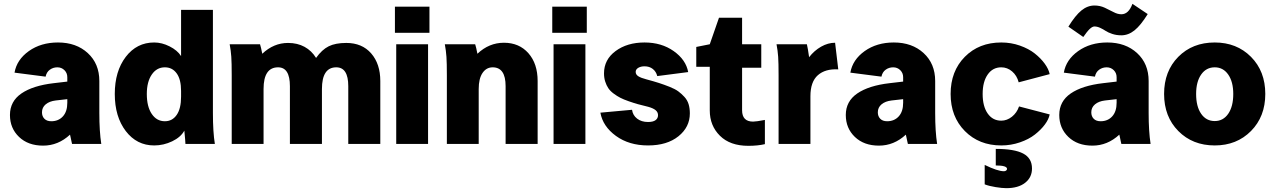

<svg xmlns="http://www.w3.org/2000/svg" viewBox="-20 -755 6686 1007"><path d="M511.2 0H357.9Q357.9 0.5 355.2 -12Q352.5 -24.4 349.9 -36.9Q347.2 -49.3 347.2 -48.8Q285.2 8.8 206.1 8.8Q127.4 8.8 79.8 -36.9Q32.2 -82.5 32.2 -151.9Q32.2 -223.6 92.5 -264.9Q152.8 -306.2 262.2 -318.8L333 -327.1V-350.1Q333 -372.1 317.9 -387Q302.7 -401.9 280.8 -401.9Q258.8 -401.9 241.5 -389.4Q224.1 -377 219.2 -353L56.2 -374Q67.9 -441.9 131.3 -487.1Q194.8 -532.2 284.2 -532.2Q379.9 -532.2 440.4 -476.6Q501 -420.9 501 -330.1V-162.1Q501 -65.9 511.2 0ZM249 -119.1Q286.6 -119.1 309.8 -144.5Q333 -169.9 333 -215.8V-234.9L272 -228Q239.3 -224.1 219.7 -207.8Q200.2 -191.4 200.2 -166Q200.2 -145 212.9 -132.1Q225.6 -119.1 249 -119.1Z M929.7 -460.9V-703.1H1096.7V-162.1Q1096.7 -62.5 1106.9 0H952.6Q952.6 -10.3 946.8 -69.8Q928.2 -35.6 883.1 -13.9Q837.9 7.8 788.6 7.8Q697.3 7.8 639.6 -67.6Q582 -143.1 582 -262.2Q582 -381.3 639.6 -456.8Q697.3 -532.2 788.6 -532.2Q829.1 -532.2 869.6 -511.7Q910.2 -491.2 929.7 -460.9ZM929.7 -248V-277.8Q929.7 -338.4 906.7 -370.1Q883.8 -401.9 844.7 -401.9Q801.8 -401.9 775.9 -363.8Q750 -325.7 750 -262.2Q750 -195.8 775.9 -157.5Q801.8 -119.1 844.7 -119.1Q883.8 -119.1 906.7 -152.3Q929.7 -185.5 929.7 -248Z M1668.5 -288.1V0H1500.5V-303.2Q1500.5 -401.9 1438.5 -401.9Q1362.3 -401.9 1362.3 -288.1V0H1195.3V-359.9Q1195.3 -425.3 1193.1 -457.3Q1190.9 -489.3 1184.6 -522.9H1343.8Q1349.1 -506.8 1355.5 -473.1Q1415.5 -529.8 1490.7 -529.8Q1540 -529.8 1577.4 -509.3Q1614.7 -488.8 1637.7 -451.2Q1668.5 -494.6 1703.9 -512.2Q1739.3 -529.8 1796.4 -529.8Q1878.9 -529.8 1926.8 -474.9Q1974.6 -419.9 1974.6 -330.1V0H1806.6V-303.2Q1806.6 -401.9 1743.7 -401.9Q1668.5 -401.9 1668.5 -288.1Z M2058.1 0V-522.9H2225.1V0ZM2051.3 -583V-720.2H2232.4V-583Z M2313 -522.9H2472.2Q2477.5 -506.8 2483.9 -473.1Q2544.9 -530.8 2623 -530.8Q2703.1 -530.8 2751.5 -475.8Q2799.8 -420.9 2799.8 -330.1V0H2631.8V-303.2Q2631.8 -401.9 2564 -401.9Q2530.8 -401.9 2510.7 -372.3Q2490.7 -342.8 2490.7 -288.1V0H2323.7V-359.9Q2323.7 -425.3 2321.5 -457.3Q2319.3 -489.3 2313 -522.9Z M2883.3 0V-522.9H3050.3V0ZM2876.5 -583V-720.2H3057.6V-583Z M3360.4 -532.2Q3449.7 -532.2 3513.7 -486.8Q3577.6 -441.4 3589.4 -377L3427.2 -356Q3421.4 -379.4 3403.8 -393.3Q3386.2 -407.2 3360.4 -407.2Q3340.8 -407.2 3327.4 -399.2Q3314 -391.1 3314 -377.9Q3314 -363.8 3327.9 -355Q3341.8 -346.2 3370.1 -338.9Q3410.2 -328.1 3436 -319.8Q3461.9 -311.5 3491 -300Q3520 -288.6 3537.4 -275.9Q3554.7 -263.2 3569.8 -246.6Q3585 -230 3591.6 -208.5Q3598.1 -187 3598.1 -160.2Q3598.1 -88.4 3538.3 -40.3Q3478.5 7.8 3378.9 7.8Q3279.3 7.8 3210.4 -42.2Q3141.6 -92.3 3128.9 -164.1L3294.9 -179.2Q3298.8 -150.4 3321.5 -132.8Q3344.2 -115.2 3378.9 -115.2Q3405.3 -115.2 3418.2 -124.8Q3431.2 -134.3 3431.2 -150.9Q3431.2 -166.5 3418.7 -177Q3406.2 -187.5 3379.9 -194.8Q3347.2 -202.6 3325.4 -208.7Q3303.7 -214.8 3277.1 -224.1Q3250.5 -233.4 3233.4 -242.2Q3216.3 -251 3198.5 -264.2Q3180.7 -277.3 3170.7 -292.2Q3160.6 -307.1 3154.3 -326.9Q3147.9 -346.7 3147.9 -370.1Q3147.9 -442.4 3208.7 -487.3Q3269.5 -532.2 3360.4 -532.2Z M3702.6 -175.8V-404.8H3631.8V-508.8L3702.6 -522.9L3751 -662.1H3872.1V-522.9H3972.7V-399.9H3872.1V-176.8Q3872.1 -117.2 3929.7 -117.2Q3946.3 -117.2 3991.7 -126V1Q3954.1 9.8 3904.8 9.8Q3809.1 9.8 3755.9 -43Q3702.6 -95.7 3702.6 -175.8Z M4052.7 -522.9H4211.9Q4216.8 -503.4 4223.6 -455.1Q4250.5 -489.7 4286.6 -510.3Q4322.8 -530.8 4359.9 -530.8L4376.5 -391.1Q4308.6 -395 4269.5 -360.6Q4230.5 -326.2 4230.5 -250V0H4063.5V-359.9Q4063.5 -425.3 4061.3 -457.3Q4059.1 -489.3 4052.7 -522.9Z M4895 0H4741.7Q4741.7 0.5 4739 -12Q4736.3 -24.4 4733.6 -36.9Q4731 -49.3 4731 -48.8Q4668.9 8.8 4589.8 8.8Q4511.2 8.8 4463.6 -36.9Q4416 -82.5 4416 -151.9Q4416 -223.6 4476.3 -264.9Q4536.6 -306.2 4646 -318.8L4716.8 -327.1V-350.1Q4716.8 -372.1 4701.7 -387Q4686.5 -401.9 4664.6 -401.9Q4642.6 -401.9 4625.2 -389.4Q4607.9 -377 4603 -353L4439.9 -374Q4451.7 -441.9 4515.1 -487.1Q4578.6 -532.2 4668 -532.2Q4763.7 -532.2 4824.2 -476.6Q4884.8 -420.9 4884.8 -330.1V-162.1Q4884.8 -65.9 4895 0ZM4632.8 -119.1Q4670.4 -119.1 4693.6 -144.5Q4716.8 -169.9 4716.8 -215.8V-234.9L4655.8 -228Q4623 -224.1 4603.5 -207.8Q4584 -191.4 4584 -166Q4584 -145 4596.7 -132.1Q4609.4 -119.1 4632.8 -119.1Z M4965.8 -262.2Q4965.8 -381.8 5040.3 -457Q5114.7 -532.2 5231.4 -532.2Q5282.7 -532.2 5329.1 -515.9Q5375.5 -499.5 5407.2 -474.4Q5439 -449.2 5459.5 -420.9Q5480 -392.6 5485.4 -366.2L5322.8 -323.2Q5313.5 -358.9 5288.3 -380.4Q5263.2 -401.9 5231.4 -401.9Q5186.5 -401.9 5160.2 -364Q5133.8 -326.2 5133.8 -262.2Q5133.8 -197.3 5160.2 -159.7Q5186.5 -122.1 5231.4 -122.1Q5261.2 -122.1 5287.4 -142.8Q5313.5 -163.6 5324.7 -196.8L5485.4 -154.8Q5480.5 -129.4 5460 -101.8Q5439.5 -74.2 5407.7 -49.3Q5376 -24.4 5329.1 -8.3Q5282.2 7.8 5231.4 7.8Q5115.2 7.8 5040.5 -67.6Q4965.8 -143.1 4965.8 -262.2ZM5144.5 211.9V109.9Q5212.4 143.1 5245.6 143.1Q5252.4 143.1 5257.1 139.4Q5261.7 135.7 5261.7 130.9Q5261.7 112.8 5202.6 112.8V25.9Q5300.3 25.9 5346.4 50.3Q5392.6 74.7 5392.6 128.9Q5392.6 175.3 5356.7 203.6Q5320.8 231.9 5257.8 231.9Q5236.3 231.9 5201.7 226.3Q5167 220.7 5144.5 211.9Z M6014.6 0H5861.3Q5861.3 0.5 5858.6 -12Q5856 -24.4 5853.3 -36.9Q5850.6 -49.3 5850.6 -48.8Q5788.6 8.8 5709.5 8.8Q5630.9 8.8 5583.3 -36.9Q5535.6 -82.5 5535.6 -151.9Q5535.6 -223.6 5595.9 -264.9Q5656.2 -306.2 5765.6 -318.8L5836.4 -327.1V-350.1Q5836.4 -372.1 5821.3 -387Q5806.2 -401.9 5784.2 -401.9Q5762.2 -401.9 5744.9 -389.4Q5727.5 -377 5722.7 -353L5559.6 -374Q5571.3 -441.9 5634.8 -487.1Q5698.2 -532.2 5787.6 -532.2Q5883.3 -532.2 5943.8 -476.6Q6004.4 -420.9 6004.4 -330.1V-162.1Q6004.4 -65.9 6014.6 0ZM5752.4 -119.1Q5790 -119.1 5813.2 -144.5Q5836.4 -169.9 5836.4 -215.8V-234.9L5775.4 -228Q5742.7 -224.1 5723.1 -207.8Q5703.6 -191.4 5703.6 -166Q5703.6 -145 5716.3 -132.1Q5729 -119.1 5752.4 -119.1ZM5661.6 -561 5583.5 -615.2Q5619.6 -673.8 5651.6 -700Q5683.6 -726.1 5720.2 -726.1Q5749 -726.1 5773.9 -714.6Q5798.8 -703.1 5820.1 -691.7Q5841.3 -680.2 5861.3 -680.2Q5899.4 -680.2 5919.4 -734.9L5999.5 -681.2Q5962.9 -622.1 5930.4 -595.9Q5897.9 -569.8 5861.3 -569.8Q5835.4 -569.8 5813.5 -577.1Q5791.5 -584.5 5778.8 -593Q5766.1 -601.6 5750.2 -608.9Q5734.4 -616.2 5720.2 -616.2Q5709.5 -616.2 5695.8 -603.5Q5682.1 -590.8 5661.6 -561Z M6616.2 -262.2Q6616.2 -143.6 6541.3 -67.9Q6466.3 7.8 6351.1 7.8Q6234.9 7.8 6160.2 -67.6Q6085.4 -143.1 6085.4 -262.2Q6085.4 -381.8 6159.9 -457Q6234.4 -532.2 6351.1 -532.2Q6466.3 -532.2 6541.3 -456.8Q6616.2 -381.3 6616.2 -262.2ZM6253.4 -262.2Q6253.4 -196.3 6279.8 -158.2Q6306.2 -120.1 6351.1 -120.1Q6395.5 -120.1 6421.9 -158.4Q6448.2 -196.8 6448.2 -262.2Q6448.2 -325.7 6421.9 -363.8Q6395.5 -401.9 6351.1 -401.9Q6306.2 -401.9 6279.8 -364Q6253.4 -326.2 6253.4 -262.2Z"/></svg>

Font: LT Superior Black
Style: Regular
Weight: 900
Designer: Daniel Lyons
Foundry: LyonsType
Version: Version 2.005